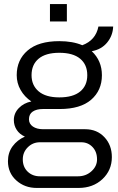

<svg xmlns="http://www.w3.org/2000/svg" viewBox="-20 -740 580 942"><path d="M225.1 -634.8V-720.2H308.1V-634.8ZM160.2 182.1Q101.1 182.1 60.1 145.3Q19 108.4 19 50.8Q19 8.8 41.7 -22.2Q64.5 -53.2 102.1 -69.8Q76.2 -81.1 62 -102.8Q47.9 -124.5 47.9 -150.9Q47.9 -184.6 72.3 -209.7Q96.7 -234.9 133.8 -242.2Q100.1 -265.1 81.1 -298.6Q62 -332 62 -371.1Q62 -446.3 115.5 -492.2Q168.9 -538.1 271 -538.1Q336.9 -538.1 383.8 -518.1Q449.7 -542.5 462.9 -609.9H535.2Q533.7 -565.4 505.6 -531.2Q477.5 -497.1 430.2 -488.8Q480 -441.9 480 -371.1Q480 -296.4 427.2 -250.7Q374.5 -205.1 272.9 -205.1H189.9Q159.2 -205.1 140.6 -192.6Q122.1 -180.2 122.1 -154.8Q122.1 -132.3 141.4 -119.1Q160.6 -106 191.9 -106H397.9Q455.6 -106 492.2 -67.1Q528.8 -28.3 528.8 30.8Q528.8 95.2 482.7 138.7Q436.5 182.1 365.2 182.1ZM271 -262.2Q338.4 -262.2 373.3 -291Q408.2 -319.8 408.2 -371.1Q408.2 -422.9 373.3 -451.9Q338.4 -481 271 -481Q204.1 -481 169.4 -451.9Q134.8 -422.9 134.8 -371.1Q134.8 -321.3 169.7 -291.7Q204.6 -262.2 271 -262.2ZM175.8 125H362.8Q401.4 125 428.7 100.3Q456.1 75.7 456.1 42Q456.1 4.4 433.8 -18.8Q411.6 -42 378.9 -42H175.8Q141.1 -42 116.5 -17.6Q91.8 6.8 91.8 42Q91.8 79.1 115.7 102.1Q139.6 125 175.8 125Z"/></svg>

Font: Archivo Light
Style: Regular
Weight: 300
Designer: Hector Gatti
Foundry: Omnibus-Type
Version: Version 2.001